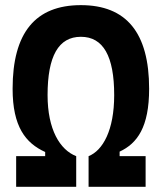

<svg xmlns="http://www.w3.org/2000/svg" viewBox="-20 -723 626 743"><path d="M42.5 0H274.9V-118.7C211.9 -143.1 164.1 -221.7 164.1 -355C164.1 -505.9 206.5 -580.6 293 -580.6C379.4 -580.6 421.9 -505.9 421.9 -355C421.9 -218.8 377.9 -140.6 322.8 -118.7V0H543.5V-118.7H442.9V-136.2C511.2 -168 557.1 -231 557.1 -379.4C557.1 -596.2 469.2 -703.1 293 -703.1C116.7 -703.1 28.8 -596.2 28.8 -379.4C28.8 -233.4 78.6 -169.4 154.8 -134.8V-118.7H42.5Z"/></svg>

Font: CaskaydiaCove Nerd Font
Style: Bold
Weight: 700
Designer: Aaron Bell
Foundry: Saja Typeworks
Version: Version 2111.1;Nerd Fonts 2.3.0